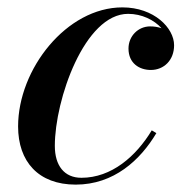

<svg xmlns="http://www.w3.org/2000/svg" viewBox="-20 -490 500 520"><path d="M403.5 -129.5 391 -137C348.5 -66.5 282 -8.5 200.5 -8.5C154 -8.5 128.5 -41.5 128.5 -95C128.5 -220 209 -452.5 327 -452.5C364 -452.5 397.5 -436 417.5 -413.5C408 -417 397 -418.5 386.5 -418.5C354.5 -418.5 328 -392.5 328 -358.5C328 -318.5 357.5 -300.5 388.5 -300.5C424 -300.5 451.5 -327 451.5 -367.5C451.5 -414 397.5 -470 311.5 -470C160.5 -470 29 -303 29 -147.5C29 -52.5 84 10 185 10C288.5 10 360 -56.5 403.5 -129.5Z"/></svg>

Font: Bodoni* 16pt Medium
Style: Italic
Weight: 500
Italic angle: -13°
Version: Version 2.3